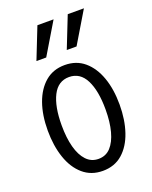

<svg xmlns="http://www.w3.org/2000/svg" viewBox="-141 -817 714 904"><g transform="rotate(-20 216.0 -365.0)"><path d="M216 10Q158 10 117.5 -25Q77 -60 56.5 -120.5Q36 -181 36 -257Q36 -334 57 -393Q78 -452 118 -486Q158 -520 216 -520Q274 -520 314 -486Q354 -452 375 -393Q396 -334 396 -257Q396 -181 375.5 -120.5Q355 -60 315 -25Q275 10 216 10ZM216 -50Q253 -50 277 -76Q301 -102 313.5 -148.5Q326 -195 326 -258Q326 -352 298.5 -406Q271 -460 216 -460Q161 -460 133.5 -406Q106 -352 106 -258Q106 -195 118.5 -148.5Q131 -102 155.5 -76Q180 -50 216 -50ZM147 -583H98L160 -740H241ZM299 -583H250L312 -740H393Z"/></g></svg>

Font: Instrument Sans Condensed
Style: Regular
Weight: 400
Width: 3
Designer: Rodrigo Fuenzalida
Foundry: fragTYPE
Version: Version 1.000;gftools[0.9.28]